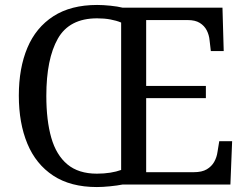

<svg xmlns="http://www.w3.org/2000/svg" viewBox="-20 -745 999 775"><path d="M371 10Q265 10 195 -36Q125 -82 90.5 -165Q56 -248 56 -359Q56 -470 90.5 -552Q125 -634 195.5 -679.5Q266 -725 372 -725Q396 -725 425.5 -722Q455 -719 475 -714H878L883 -539H831L826 -582Q824 -604 814.5 -622.5Q805 -641 786.5 -652.5Q768 -664 738 -664H570V-398H811V-349H570V-50H763Q795 -50 814.5 -61.5Q834 -73 844.5 -91.5Q855 -110 858 -132L865 -175H917L910 0H474Q454 4 424 7Q394 10 371 10ZM371 -44Q400 -44 425 -48Q450 -52 469 -59V-654Q450 -662 425.5 -666.5Q401 -671 372 -671Q260 -671 213.5 -589Q167 -507 167 -358Q167 -259 187 -189Q207 -119 252 -81.5Q297 -44 371 -44Z"/></svg>

Font: Noto Serif Tamil
Style: Italic
Weight: 400
Italic angle: -12°
Designer: Indian Type Foundry, Tom Grace, and the Monotype Design Team
Foundry: Monotype Imaging Inc.
Version: Version 2.003